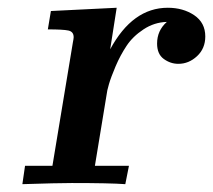

<svg xmlns="http://www.w3.org/2000/svg" viewBox="-20 -470 544 490"><path d="M37.1 0 43.9 -46.9H113.8L166 -361.8Q168 -371.6 168 -375Q168 -389.2 154.5 -392.1Q141.1 -395 102.1 -395L109.9 -441.9L277.8 -450.2L261.2 -344.2Q318.4 -450.2 408.2 -450.2Q447.3 -450.2 475.6 -431.2Q503.9 -412.1 503.9 -377Q503.9 -346.2 482.9 -326.7Q461.9 -307.1 435.1 -307.1Q415 -307.1 397.9 -319.6Q380.9 -332 380.9 -358.9Q380.9 -392.1 405.8 -414.1Q373.5 -413.1 346.2 -395Q318.8 -377 303 -353Q287.1 -329.1 275.1 -301Q263.2 -272.9 258.1 -255.4Q252.9 -237.8 252 -228L222.2 -46.9H309.1L299.8 0Q260.7 -2.9 163.1 -2.9Q127 -2.9 37.1 0Z"/></svg>

Font: CMU Serif Extra
Style: BoldSlanted
Weight: 700
Italic angle: -9.46001°
Version: Version 0.7.0